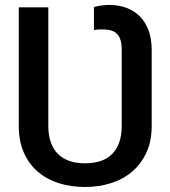

<svg xmlns="http://www.w3.org/2000/svg" viewBox="-20 -741 683 771"><path d="M174 -711.6V-235.1Q174 -197.1 184.3 -168.9Q194.6 -140.6 213.6 -122Q232.6 -103.3 259.9 -94.3Q287.3 -85.2 321.7 -85.2Q356.2 -85.2 383.5 -94.3Q410.9 -103.3 429.7 -122Q448.5 -140.6 458.6 -168.9Q468.8 -197.1 468.8 -235.1V-540.8Q468.8 -563.9 464.1 -579.5Q459.5 -595.2 450.1 -604.8Q440.7 -614.3 426.3 -618.6Q411.9 -622.9 392.4 -622.9Q384.9 -622.9 375.2 -622.5Q365.4 -622.2 357.2 -620V-712.7Q370.4 -716.6 386.9 -718.9Q403.4 -721.2 418.3 -721.2Q456.7 -721.2 488.3 -709.3Q519.9 -697.4 542.3 -674.5Q564.6 -651.6 576.9 -618.1Q589.1 -584.5 589.1 -540.8V-235.1Q589.1 -174.4 568 -128.6Q546.9 -82.7 510.5 -51.8Q474.1 -21 425.4 -5.5Q376.8 9.9 321.7 9.9Q264.6 9.9 215.9 -5.5Q167.3 -21 131.6 -51.7Q95.9 -82.4 75.6 -128.4Q55.4 -174.4 55.4 -235.1V-711.6Z"/></svg>

Font: Cannonade Med
Style: Regular
Weight: 500
Designer: Rasmus Andersson
Foundry: rsms
Version: Version 3.012;git-f93a4a705